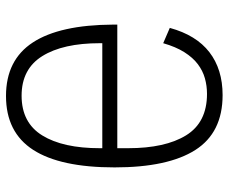

<svg xmlns="http://www.w3.org/2000/svg" viewBox="-81 -669 762 640"><g transform="rotate(90 300.0 -349.0)"><path d="M300 12Q180 12 121.5 -77.5Q63 -167 62 -345V-359H474V-395Q474 -519 431 -588.5Q388 -658 293 -658Q266 -658 241 -651Q216 -644 194 -627.5Q172 -611 154 -582.5Q136 -554 124 -512L73 -534Q97 -622 154 -666Q211 -710 297 -710Q422 -710 480 -619Q538 -528 538 -350Q538 -169 479.5 -78.5Q421 12 300 12ZM299 -40Q389 -40 431.5 -109Q474 -178 474 -301V-309H124V-301Q124 -178 167 -109Q210 -40 299 -40Z"/></g></svg>

Font: IBM Plex Mono Light
Style: Regular
Weight: 300
Monospace: yes
Designer: Mike Abbink, Paul van der Laan, Pieter van Rosmalen
Foundry: Bold Monday
Version: Version 2.3